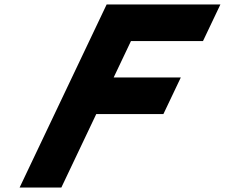

<svg xmlns="http://www.w3.org/2000/svg" viewBox="-20 -845 1013 865"><path d="M973 -825H460.5L68.3 0H256.3L413.6 -331H716.1L794.6 -496H492.1L570 -660H894.5Z"/></svg>

Font: Hussar
Style: BdSuprExtOblFive
Weight: 700
Foundry: Cannot Into Space Fonts
Version: Version 2.00